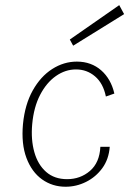

<svg xmlns="http://www.w3.org/2000/svg" viewBox="-20 -720 504 748"><path d="M235.5 7.5Q184 7.5 143.8 -21.2Q103.5 -50 83 -104.8Q62.5 -159.5 69.5 -236.5Q77 -313 107.5 -367.5Q138 -422 183.2 -451Q228.5 -480 279.5 -480Q308 -480 331.8 -471.2Q355.5 -462.5 374.2 -446Q393 -429.5 406 -406.8Q419 -384 425.5 -355.5L392.5 -344Q382 -395.5 350.2 -422.5Q318.5 -449.5 276 -449.5Q234.5 -449.5 197.8 -423.8Q161 -398 136.2 -350.2Q111.5 -302.5 105.5 -236.5Q100 -176 113.8 -127.2Q127.5 -78.5 159.8 -50.2Q192 -22 241.5 -22Q293 -22 330.5 -54.2Q368 -86.5 371 -148H407.5Q404 -100 378.8 -65.2Q353.5 -30.5 315.5 -11.5Q277.5 7.5 235.5 7.5ZM265 -542 252 -566 444.5 -700 463.5 -665Z"/></svg>

Font: Karla ExtraLight
Style: Italic
Weight: 250
Italic angle: -8°
Designer: Jonathan Pinhorn
Version: Version 2.004;gftools[0.9.33]